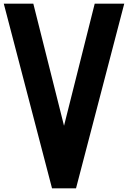

<svg xmlns="http://www.w3.org/2000/svg" viewBox="-28 -1020 692 1040"><path d="M253.8 0H383.8L645 -1000H485L318.8 -338.8L152.5 -1000H-7.5Z"/></svg>

Font: Basalte Marquee
Style: Regular
Weight: 400
Designer: Ange Degheest & Benjamin Gomez & Eugénie Bidaut
Foundry: Velvetyne Type Foundry
Version: Version 1.000;FEAKit 1.0